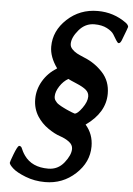

<svg xmlns="http://www.w3.org/2000/svg" viewBox="-61 -779 716 1030"><g transform="rotate(5 296.5 -263.5)"><path d="M23.9 119.1Q23.9 114.3 40 72Q56.2 29.8 64.9 24.9H69.8Q75.7 26.9 78.4 30.5Q81.1 34.2 82.5 38.6Q84 43 89.1 53Q94.2 63 102.1 74.2Q144 133.3 231.9 132.8Q283.7 132.8 316.9 91.3Q350.1 49.8 350.1 16.1Q350.1 -5.9 329.1 -21.5Q308.1 -37.1 279.1 -46.6Q250 -56.2 214.6 -80.6Q179.2 -105 155.8 -141.1Q129.9 -182.1 129.9 -232.9Q129.9 -284.7 157 -330.8Q184.1 -377 232.9 -407.2Q190.9 -465.3 190.9 -521Q190.9 -606 259 -669.4Q327.1 -732.9 423.8 -732.9Q509.8 -732.9 578.1 -683.1Q591.3 -673.3 592.8 -662.1Q592.8 -659.2 564.9 -586.9Q558.1 -570.8 549.8 -570.8Q543.9 -570.8 535.4 -585Q526.9 -599.1 516.8 -615.5Q506.8 -631.8 479.5 -646Q452.1 -660.2 412.1 -660.2Q362.3 -660.2 328.1 -619.6Q293.9 -579.1 293.9 -544.9Q293.9 -528.8 305.9 -516.4Q317.9 -503.9 332 -496.3Q346.2 -488.8 374 -477.1Q431.2 -454.1 473.1 -408.4Q515.1 -362.8 515.1 -294.9Q515.1 -193.8 411.1 -120.1Q453.1 -72.3 453.1 -5.9Q453.1 79.1 384.5 142.6Q315.9 206.1 221.2 206.1Q164.1 206.1 115.5 187Q66.9 168 45.4 148.4Q23.9 128.9 23.9 119.1ZM232.9 -256.8Q232.9 -250 234.4 -244.4Q235.8 -238.8 240 -233.4Q244.1 -228 248 -223.6Q252 -219.2 259.5 -214.6Q267.1 -210 272 -207Q276.9 -204.1 286.4 -199.5Q295.9 -194.8 301 -192.4Q306.2 -189.9 316.7 -185.5Q327.1 -181.2 332 -179.2Q344.2 -174.3 347.2 -173.8Q362.3 -173.8 387.2 -208.5Q412.1 -243.2 412.1 -271Q412.1 -292 395.5 -306.4Q378.9 -320.8 342.5 -335.9Q306.2 -351.1 297.9 -356Q271 -340.8 252 -311.3Q232.9 -281.7 232.9 -256.8Z"/></g></svg>

Font: CMU Sans Serif
Style: BoldOblique
Weight: 700
Italic angle: -12°
Version: Version 0.7.0